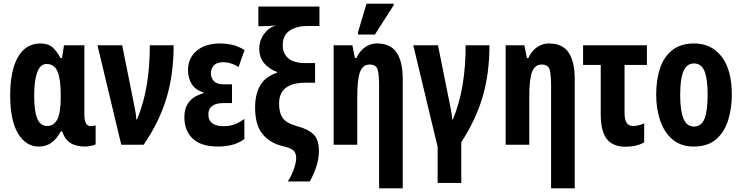

<svg xmlns="http://www.w3.org/2000/svg" viewBox="-20 -796 4081 1056"><path d="M194 10Q122 10 79 -62Q36 -134 36 -271Q36 -408 79 -482.5Q122 -557 202 -557Q246 -557 270 -534.5Q294 -512 313 -477H321L332 -547H444V-166Q444 -102 479 -102Q494 -102 506 -107V-2Q501 2 481 6Q461 10 450 10Q398 10 367.5 -9.5Q337 -29 322 -73H314Q293 -33 263.5 -11.5Q234 10 194 10ZM239 -103Q276 -103 295 -139Q314 -175 314 -259V-272Q314 -361 296.5 -402.5Q279 -444 236 -444Q202 -444 185 -399Q168 -354 168 -270Q168 -184 185 -143.5Q202 -103 239 -103Z M647 0 516 -547H652L716 -228Q721 -203 725 -181Q729 -159 730 -139H734Q771 -230 787.5 -330Q804 -430 804 -547H935Q935 -387 895.5 -256Q856 -125 770 0Z M1180 10Q1085 10 1039.5 -34Q994 -78 994 -151Q994 -193 1009.5 -220Q1025 -247 1049.5 -262Q1074 -277 1099 -283V-288Q1055 -301 1034.5 -333.5Q1014 -366 1014 -411Q1014 -476 1061.5 -516.5Q1109 -557 1191 -557Q1220 -557 1253 -550.5Q1286 -544 1325 -521L1292 -427Q1271 -441 1249 -447.5Q1227 -454 1210 -454Q1173 -454 1156.5 -436.5Q1140 -419 1140 -393Q1140 -368 1156.5 -350Q1173 -332 1211 -332H1256V-229H1209Q1166 -229 1146 -212.5Q1126 -196 1126 -167Q1126 -133 1148.5 -117.5Q1171 -102 1207 -102Q1244 -102 1269.5 -111.5Q1295 -121 1324 -142V-31Q1290 -7 1253.5 1.5Q1217 10 1180 10Z M1563 202Q1584 169 1596.5 133Q1609 97 1609 74Q1609 46 1594.5 32Q1580 18 1532 7Q1466 -9 1424.5 -58Q1383 -107 1383 -206Q1383 -276 1410.5 -325Q1438 -374 1504 -396V-400Q1461 -416 1433.5 -447.5Q1406 -479 1406 -528Q1406 -574 1433 -610Q1460 -646 1500 -657Q1479 -654 1463 -653Q1447 -652 1430 -652H1401V-760H1737V-653H1671Q1611 -653 1573 -627.5Q1535 -602 1535 -548Q1535 -502 1565.5 -475.5Q1596 -449 1661 -449H1713V-341H1659Q1589 -341 1552 -313Q1515 -285 1515 -226Q1515 -175 1535.5 -146.5Q1556 -118 1614 -102Q1675 -86 1704.5 -57Q1734 -28 1734 34Q1734 78 1720 120Q1706 162 1684 202Z M2065 240V-324Q2065 -382 2057.5 -411.5Q2050 -441 2013 -441Q1976 -441 1960.5 -401Q1945 -361 1945 -263V0H1815V-547H1918L1932 -477H1940Q1958 -516 1988 -536.5Q2018 -557 2052 -557Q2128 -557 2161.5 -507Q2195 -457 2195 -362V240ZM1949 -606V-619L1996 -776H2145V-767L2042 -606Z M2387 210V12L2253 -547H2389L2453 -228Q2458 -203 2462 -181Q2466 -159 2467 -139H2471Q2508 -230 2524.5 -330Q2541 -430 2541 -547H2672Q2672 -391 2634.5 -263.5Q2597 -136 2517 -14V210Z M3011 240V-324Q3011 -382 3003.5 -411.5Q2996 -441 2959 -441Q2922 -441 2906.5 -401Q2891 -361 2891 -263V0H2761V-547H2864L2878 -477H2886Q2904 -516 2934 -536.5Q2964 -557 2998 -557Q3074 -557 3107.5 -507Q3141 -457 3141 -362V240Z M3421 11Q3350 11 3317 -32Q3284 -75 3284 -168V-439H3187V-547H3538V-439H3415V-174Q3415 -103 3461 -103Q3489 -103 3523 -117V-13Q3481 11 3421 11Z M4005 -275Q4005 -199 3984.5 -134Q3964 -69 3918 -29.5Q3872 10 3796 10Q3725 10 3679 -29Q3633 -68 3611 -133Q3589 -198 3589 -275Q3589 -358 3610.5 -421.5Q3632 -485 3678.5 -521Q3725 -557 3798 -557Q3893 -557 3949 -484.5Q4005 -412 4005 -275ZM3721 -273Q3721 -188 3739 -144Q3757 -100 3797 -100Q3838 -100 3855 -143.5Q3872 -187 3872 -275Q3872 -361 3855 -404Q3838 -447 3797 -447Q3757 -447 3739 -404.5Q3721 -362 3721 -273Z"/></svg>

Font: Noto Sans ExtraCondensed
Style: Bold
Weight: 700
Width: 2
Designer: Monotype Design Team
Foundry: Monotype Imaging Inc.
Version: Version 2.013; ttfautohint (v1.8.4.7-5d5b)